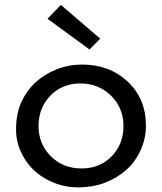

<svg xmlns="http://www.w3.org/2000/svg" viewBox="-20 -765 670 794"><path d="M350.1 -560.5 176.3 -687.5 231.9 -744.6 394.5 -605ZM139.2 -244.1Q139.6 -168.9 190.4 -118.7Q241.2 -68.4 316.9 -68.4Q392.6 -68.4 441.4 -118.2Q490.2 -168 490.7 -243.2Q490.7 -318.4 439.5 -369.1Q387.7 -419.9 312.5 -419.9Q237.3 -419.9 188.5 -369.6Q139.6 -319.3 139.2 -244.1ZM46.4 -230.5Q46.4 -293.9 68.4 -342.8Q90.3 -390.6 127.4 -424.8Q165 -459 214.8 -478.5Q264.6 -498 319.3 -498Q432.6 -498 507.8 -427.7Q583 -357.4 583.5 -246.1Q583.5 -191.9 561.5 -144Q539.6 -95.7 502.4 -62.5Q464.8 -29.3 415 -9.8Q365.2 9.8 300.8 9.8Q236.3 9.8 176.3 -21.5Q116.2 -52.7 81.1 -109.4Q45.9 -167 46.4 -230.5Z"/></svg>

Font: Spinnaker
Style: Regular
Weight: 400
Designer: Elena Albertoni
Foundry: Elena Albertoni
Version: Version 1.001